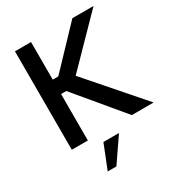

<svg xmlns="http://www.w3.org/2000/svg" viewBox="-228 -887 1162 1267"><g transform="rotate(-30 353.0 -254.0)"><path d="M348.8 -410 706.2 0H540L245 -353.8H205V0H82.5V-750H205V-463.8H247.5L520 -750H681.2ZM216.2 242.5 288.8 60H407.5L282.5 242.5Z"/></g></svg>

Font: Now Medium
Style: Regular
Weight: 500
Designer: Alfredo Marco Pradil
Foundry: Alfredo Marco Pradil
Version: Version 1.002;PS 001.002;hotconv 1.0.88;makeotf.lib2.5.64775